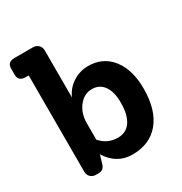

<svg xmlns="http://www.w3.org/2000/svg" viewBox="-174 -870 958 1009"><g transform="rotate(-30 305.0 -365.0)"><path d="M369 -510Q459 -510 511.5 -443Q564 -376 564 -261Q564 -133 505.5 -61.5Q447 10 341 10Q246 10 192 -77L177 -27Q168 6 137 6H121Q101 6 88 -6.5Q75 -19 75 -40V-623H57Q14 -623 13 -662V-701Q13 -740 57 -740H168Q188 -740 201 -727Q214 -714 214 -694V-409Q233 -454 275.5 -482Q318 -510 369 -510ZM319 -105Q369 -105 396 -144.5Q423 -184 423 -258Q423 -323 397.5 -359Q372 -395 326 -395Q279 -395 246.5 -354Q214 -313 214 -252V-153Q256 -105 319 -105Z"/></g></svg>

Font: Solway
Style: Bold
Weight: 700
Designer: Mariya V. Pigoulevskaya
Foundry: The Northern Block Ltd.
Version: Version 1.000;hotconv 1.0.109;makeotfexe 2.5.65596